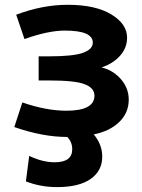

<svg xmlns="http://www.w3.org/2000/svg" viewBox="-20 -554 585 793"><path d="M399.4 -275.4Q442.4 -265.6 474.6 -232.4Q511.7 -193.4 511.7 -142.6Q511.7 -87.9 472.2 -49.8Q432.6 -11.7 367.2 1Q402.3 43 402.3 92.8Q402.3 151.4 354.5 185.1Q306.6 218.8 214.8 218.8Q148.4 218.8 86.9 195.3L100.6 89.8Q155.3 116.2 206.1 116.2Q278.3 116.2 278.3 62.5Q278.3 32.2 257.8 11.7Q156.2 11.7 39.1 -29.3L72.3 -130.9Q170.9 -96.7 253.9 -96.7Q370.1 -96.7 370.1 -159.2Q370.1 -190.4 330.1 -206.1Q290 -221.7 182.6 -221.7H139.6V-321.3H182.6Q282.2 -321.3 322.8 -335.9Q363.3 -350.6 363.3 -377.9Q363.3 -427.7 248 -427.7Q178.7 -427.7 81.1 -392.6L46.9 -493.2Q155.3 -534.2 259.8 -534.2Q374 -534.2 439.5 -494.6Q504.9 -455.1 504.9 -398.4Q504.9 -353.5 471.7 -319.3Q443.4 -290 399.4 -275.4Z"/></svg>

Font: Gen Shin Gothic Bold
Style: Bold
Weight: 700
Designer: [Source Han Sans]
Ryoko NISHIZUKA  (kana & ideographs); Paul D. Hunt (Latin, Greek & Cyrillic); Wenlong ZHANG  (bopomofo
Version: Version 1.002.20150607